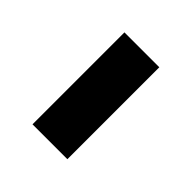

<svg xmlns="http://www.w3.org/2000/svg" viewBox="-144 -662 790 790"><g transform="rotate(45 251.0 -267.5)"><path d="M149 0V-535H352V0Z"/></g></svg>

Font: Lexend Mega Black
Style: Regular
Weight: 900
Version: Version 1.007